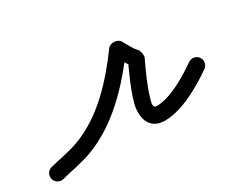

<svg xmlns="http://www.w3.org/2000/svg" viewBox="-88 -474 814 686"><g transform="rotate(-30 318.5 -130.5)"><path d="M14.6 36C14.6 36 14.6 36 14.6 36C56.8 24.9 99.4 18.6 140.7 3.2C266.2 -43.6 361.6 -146.8 439.2 -252.2C444.4 -259.4 429.7 -263.7 414.8 -264.4C399.8 -265.1 384.7 -262 389.3 -254.4C403 -232 416.5 -203 436.1 -185.6C439 -182.9 438.1 -193.5 435.9 -203.8C433.8 -214.2 430.5 -224.3 428.8 -220.7C406.8 -173.4 384.5 -126.6 370.2 -76.2C355.1 -23.4 366.2 37 434 37C506 37 590.2 -12.5 647.2 -52.4C660.8 -61.9 664.1 -80.6 654.6 -94.2C645.1 -107.8 626.4 -111.1 612.8 -101.6C612.8 -101.6 612.8 -101.6 612.8 -101.6C567 -69.5 492.2 -23 434 -23C414.9 -23 424.3 -47.4 427.8 -59.8C441.3 -107 462.5 -151 483.2 -195.3C484.9 -198.9 484.5 -206.4 483 -213.6C481.5 -220.8 478.9 -227.8 475.9 -230.4C463 -242 450.9 -268.6 440.7 -285.6C436 -293.1 426.2 -297.3 416.2 -297.7C406.2 -298.2 396.1 -294.9 390.8 -287.8C320.6 -192.3 233.7 -95.5 119.8 -53.1C80.5 -38.4 39.6 -32.6 -0.6 -22C-16.7 -17.8 -26.2 -1.4 -22 14.6C-17.8 30.7 -1.4 40.2 14.6 36Z"/></g></svg>

Font: FRB American Cursive
Style: Bold Italic
Weight: 700
Italic angle: -25°
Version: Version 2.0;Modular Font Editor K font №1